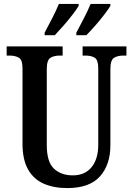

<svg xmlns="http://www.w3.org/2000/svg" viewBox="-20 -951 679 981"><path d="M324 10Q255 10 203.5 -12.5Q152 -35 123.5 -85Q95 -135 95 -217V-602Q95 -645 76.5 -656Q58 -667 30 -667H14V-714H300V-667H284Q256 -667 237.5 -655.5Q219 -644 219 -598V-210Q219 -124 255.5 -89.5Q292 -55 352 -55Q414 -55 448 -97Q482 -139 482 -211V-602Q482 -645 464 -656Q446 -667 418 -667H402V-714H626V-667H609Q581 -667 562.5 -655.5Q544 -644 544 -598V-209Q544 -109 490.5 -49.5Q437 10 324 10ZM370 -784Q389 -820 409 -858.5Q429 -897 443 -931H544V-921Q534 -904 512.5 -876Q491 -848 466 -819.5Q441 -791 421 -771H370ZM208 -784Q227 -820 247 -858.5Q267 -897 281 -931H382V-921Q372 -904 350.5 -876Q329 -848 304 -819.5Q279 -791 260 -771H208Z"/></svg>

Font: Noto Serif Lao Condensed SemiBold
Style: Regular
Weight: 600
Width: 3
Designer: Monotype Design Team
Foundry: Monotype Imaging Inc.
Version: Version 2.003; ttfautohint (v1.8.4.7-5d5b)